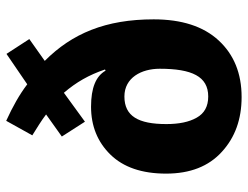

<svg xmlns="http://www.w3.org/2000/svg" viewBox="-112 -694 815 632"><g transform="rotate(-90 296.0 -377.5)"><path d="M167 -679.2C190.9 -664.1 216.3 -648.9 235.8 -633.8L163.1 -582L211.9 -505.9L307.1 -575.2C341.8 -534.7 365.7 -493.2 383.8 -439.9L379.9 -438C361.8 -469.7 323.7 -485.8 261.2 -485.8C197.8 -485.8 145 -464.4 103.5 -421.9C62 -379.4 41 -318.4 41 -238.8C41 -159.7 64.9 -98.6 112.8 -55.2C160.2 -11.7 220.2 9.8 293 9.8C371.1 9.8 433.1 -15.6 479.5 -65.9C525.9 -116.2 548.8 -187.5 548.8 -279.8C548.8 -437.5 502.4 -548.3 412.1 -638.2L483.9 -689L435.1 -764.2L335 -695.8C301.8 -721.2 261.7 -743.7 214.8 -765.1ZM294.9 -376C356.9 -376 386.2 -319.8 386.2 -259.8C386.2 -153.8 360.8 -100.1 294.9 -100.1C262.2 -100.1 239.3 -112.8 225.1 -138.2C210.9 -163.1 204.1 -196.3 204.1 -237.8C204.1 -330.1 230 -376 294.9 -376Z"/></g></svg>

Font: Avrile Sans
Style: Bold
Weight: 700
Designer: Monotype Design Team, Google (font), Stefan Peev (BGR Cyrillic), Cristiano Sobral (main changes)
Foundry: The Avrile Sans Project Authors
Version: Version 3.110